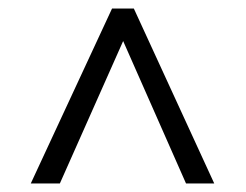

<svg xmlns="http://www.w3.org/2000/svg" viewBox="-20 -690 575 449"><path d="M52 -261 242 -670H293L481 -261H415L268 -594L120 -261Z"/></svg>

Font: Junicode VF
Style: Regular
Weight: 400
Designer: Peter S. Baker
Version: Version 2.213